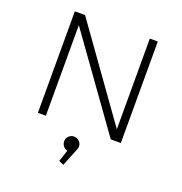

<svg xmlns="http://www.w3.org/2000/svg" viewBox="-164 -842 1178 1244"><g transform="rotate(20 425.0 -220.0)"><path d="M656.5 -700H711.5V0H642L194.5 -624.5V0H139.5V-700H210L656.5 -75ZM464.5 114.5Q464.5 128 458.5 138.5L409.5 260L376 245.5L402.5 165.5Q385 161.5 373.8 147.2Q362.5 133 362.5 114.5Q362.5 94 377.2 79Q392 64 413.5 64Q434.5 64 449.5 79Q464.5 94 464.5 114.5Z"/></g></svg>

Font: League Mono Wide UltraLight
Style: Regular
Weight: 200
Width: 8
Designer: Tyler Finck
Foundry: The League of Moveable Type / Tyler Finck
Version: Version 2.210